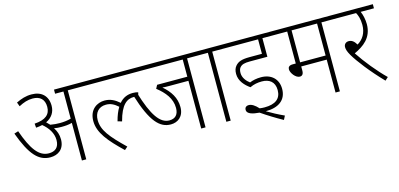

<svg xmlns="http://www.w3.org/2000/svg" viewBox="-67 -1051 3277 1578"><g transform="rotate(-15 1572.0 -262.0)"><path d="M381 -213C381 -252 369 -286 349 -315C369 -311 392 -310 414 -310C443 -310 473 -312 502 -320V0H539V-587H642V-622H431V-587H502V-356C470 -347 438 -344 407 -344C383 -344 355 -346 327 -351C318 -361 309 -370 299 -379C350 -403 378 -445 378 -500C378 -582 327 -632 242 -632C192 -632 154 -619 110 -598L123 -563C164 -585 200 -597 242 -597C305 -597 341 -563 341 -500C341 -436 300 -399 205 -393L208 -358C227 -359 245 -362 262 -366C310 -326 344 -276 344 -217C344 -152 307 -127 256 -127C171 -127 115 -206 58 -368L23 -357C94 -163 161 -92 260 -92C324 -92 381 -128 381 -213Z M628 -622V-587H1058V-622ZM1085 -388 1094 -421C1082 -426 1066 -428 1049 -428C1003 -428 964 -412 933 -375C896 -407 859 -428 808 -428C747 -428 676 -389 676 -288C676 -189 749 -103 866 9L892 -14C770 -132 713 -200 713 -287C713 -348 747 -392 811 -392C851 -392 880 -376 913 -347C895 -318 880 -281 868 -235L904 -225C939 -359 990 -394 1048 -394C1063 -394 1074 -392 1085 -388Z M1554 -587H1657V-622H1026V-587H1517V-441H1260L1244 -411C1311 -359 1361 -297 1361 -218C1361 -161 1333 -132 1283 -132C1203 -132 1144 -218 1084 -416L1049 -405C1122 -168 1193 -97 1286 -97C1345 -97 1398 -134 1398 -215C1398 -294 1358 -355 1296 -408C1314 -406 1336 -406 1357 -406H1517V0H1554Z M1768 -587H1871V-622H1643V-587H1731V0H1768Z M2098 -245C2159 -245 2206 -215 2206 -143C2206 -69 2157 -33 2066 -33C2052 -33 2038 -34 2024 -36C1995 -68 1968 -85 1944 -85C1921 -85 1909 -72 1909 -53C1909 -18 1959 -6 2014 -2C2066 34 2127 72 2192 108L2209 75C2158 52 2108 25 2066 0C2067 0 2068 0 2069 0C2174 0 2244 -47 2244 -143C2244 -228 2186 -280 2100 -280C2061 -280 2030 -273 2003 -262C1977 -281 1947 -315 1947 -356C1947 -377 1951 -393 1961 -404C1977 -422 1999 -429 2046 -429H2195V-587H2303V-622H1857V-587H2158V-464H2053C1983 -464 1954 -451 1932 -426C1917 -409 1910 -388 1910 -359C1910 -298 1953 -253 1996 -223C2029 -239 2062 -245 2098 -245Z M2697 -587H2800V-622H2290V-587H2406V-315H2380C2349 -315 2339 -301 2339 -283C2339 -252 2376 -202 2411 -202C2430 -202 2443 -214 2443 -244V-280H2660V0H2697ZM2660 -587V-315H2443V-587Z M3108 -12C3034 -84 2952 -185 2896 -270C2975 -307 3054 -360 3054 -477C3054 -516 3044 -560 3031 -587H3144V-622H2786V-587H2992C3004 -566 3017 -531 3017 -481C3017 -411 2985 -362 2937 -334C2918 -366 2899 -380 2873 -380C2849 -380 2832 -364 2832 -340C2832 -321 2838 -301 2857 -268C2893 -206 2979 -94 3082 12Z"/></g></svg>

Font: Noto Sans Devanagari UI SemiCondensed ExtraLight
Style: Regular
Weight: 200
Width: 4
Designer: Jelle Bosma - Monotype Design Team
Foundry: Monotype Imaging Inc.
Version: Version 2.004